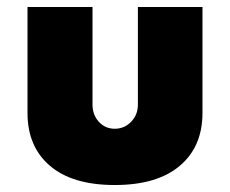

<svg xmlns="http://www.w3.org/2000/svg" viewBox="-20 -520 660 550"><path d="M58.8 -196.2V-500H245V-220Q245 -191.2 263.1 -171.2Q281.2 -151.2 308.8 -151.2Q336.2 -151.2 355.6 -171.2Q375 -191.2 375 -220V-500H560V-196.2Q560 -100 495 -45Q430 10 308.8 10Q187.5 10 123.1 -45Q58.8 -100 58.8 -196.2Z"/></svg>

Font: Now Alt Black
Style: Regular
Weight: 900
Designer: Alfredo Marco Pradil
Foundry: Alfredo Marco Pradil
Version: Version 1.002;PS 001.002;hotconv 1.0.88;makeotf.lib2.5.64775